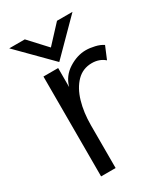

<svg xmlns="http://www.w3.org/2000/svg" viewBox="-177 -786 752 865"><g transform="rotate(-30 199.0 -353.0)"><path d="M162.5 0H87V-519.5H163.5V-420.5Q177.5 -471 221.8 -499Q266 -527 311 -527Q332 -527 356.8 -521.2Q381.5 -515.5 398.5 -504L371.5 -439.5Q344.5 -463 305.5 -463Q258.5 -463 226.5 -430.5Q194.5 -398 178.5 -343.2Q162.5 -288.5 162.5 -222ZM181.5 -540.5 17 -706.5H98L181.5 -616L265.5 -706.5H346Z"/></g></svg>

Font: Acari Sans
Style: Regular
Weight: 400
Designer: Alfredo Marco Pradil and Stefan Peev (font) & Cristiano Sobral (main changes)
Foundry: Alfredo Marco Pradil and Stefan Peev (font) & Cristiano Sobral (main changes)
Version: Version 1.063; ttfautohint (v1.8.3)